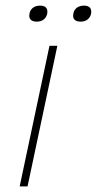

<svg xmlns="http://www.w3.org/2000/svg" viewBox="-20 -663 345 683"><path d="M156 -500 50 0H78L184 -500ZM85 -614C81 -597 90 -586 111 -586C131 -586 144 -597 148 -614V-615C151 -632 143 -643 123 -643C102 -643 88 -632 85 -615ZM241 -614C237 -597 246 -586 267 -586C287 -586 300 -597 304 -614V-615C307 -632 299 -643 279 -643C258 -643 244 -632 241 -615Z"/></svg>

Font: LT Wave Thin
Style: Italic
Weight: 100
Designer: Daniel Lyons
Version: Version 2.5 (Glyphs App)